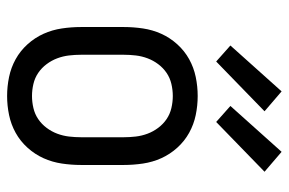

<svg xmlns="http://www.w3.org/2000/svg" viewBox="-156 -648 812 540"><g transform="rotate(90 250.0 -378.0)"><path d="M250 8Q223 8 196.5 2.5Q170 -3 146.5 -16Q123 -29 104.5 -49.5Q86 -70 75 -94.5Q64 -119 60 -146Q56 -173 56 -200V-320Q56 -347 60 -374Q64 -401 75 -425.5Q86 -450 104.5 -470.5Q123 -491 146.5 -504Q170 -517 196.5 -522.5Q223 -528 250 -528Q277 -528 303.5 -522.5Q330 -517 353.5 -504Q377 -491 395.5 -470.5Q414 -450 425 -425.5Q436 -401 440 -374Q444 -347 444 -320V-200Q444 -173 440 -146Q436 -119 425 -94.5Q414 -70 395.5 -49.5Q377 -29 353.5 -16Q330 -3 303.5 2.5Q277 8 250 8ZM250 -62Q267 -62 284 -66Q301 -70 315 -79.5Q329 -89 339.5 -103Q350 -117 356 -133Q362 -149 364 -166Q366 -183 366 -200V-320Q366 -337 364 -354Q362 -371 356 -387Q350 -403 339.5 -417Q329 -431 315 -440.5Q301 -450 284 -454Q267 -458 250 -458Q233 -458 216 -454Q199 -450 185 -440.5Q171 -431 160.5 -417Q150 -403 144 -387Q138 -371 136 -354Q134 -337 134 -320V-200Q134 -183 136 -166Q138 -149 144 -133Q150 -117 160.5 -103Q171 -89 185 -79.5Q199 -70 216 -66Q233 -62 250 -62ZM323 -580 278 -620 407 -764 463 -716ZM153 -580 108 -620 237 -764 293 -716Z"/></g></svg>

Font: Moesevka
Style: Regular
Weight: 400
Monospace: yes
Designer: Belleve Invis
Foundry: Belleve Invis
Version: Version 32.5.0; ttfautohint (v1.8.4)